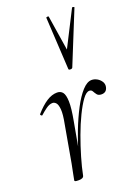

<svg xmlns="http://www.w3.org/2000/svg" viewBox="-142 -792 622 861"><g transform="rotate(-20 169.0 -361.5)"><path d="M105 -6 95 -7Q103 -50 118 -102Q133 -154 153 -205.5Q173 -257 195.5 -300Q218 -343 241.5 -369Q265 -395 287 -395Q300 -395 312.5 -388Q325 -381 332.5 -369Q340 -357 337 -343Q334 -330 326.5 -324.5Q319 -319 308 -319Q293 -319 286.5 -327.5Q280 -336 275.5 -344.5Q271 -353 261 -353Q246 -353 228.5 -329Q211 -305 192 -266Q173 -227 156 -180.5Q139 -134 125.5 -88Q112 -42 105 -6ZM80 8Q67 8 63.5 6.5Q60 5 60 2Q60 -1 65.5 -26.5Q71 -52 75 -74L106 -249Q115 -295 113 -318Q111 -341 103.5 -349.5Q96 -358 87 -358Q72 -358 55.5 -346Q39 -334 26 -322Q24 -320 20 -323.5Q16 -327 18 -330Q46 -362 71.5 -378.5Q97 -395 122 -395Q139 -395 148.5 -383Q158 -371 159 -339.5Q160 -308 149 -249L105 -6Q103 8 80 8ZM206 -477 192 -726Q192 -729 198 -729.5Q204 -730 204 -727L230 -561L316 -730Q317 -732 322.5 -730.5Q328 -729 326 -726L225 -477Q223 -472 214.5 -472Q206 -472 206 -477Z"/></g></svg>

Font: Cormorant Garamond Light
Style: Italic
Weight: 300
Italic angle: -10°
Designer: Christian Thalmann (Catharsis Fonts)
Foundry: Catharsis Fonts
Version: Version 4.001